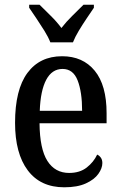

<svg xmlns="http://www.w3.org/2000/svg" viewBox="-20 -786 513 816"><path d="M253 10Q152 10 98 -62Q44 -134 44 -264Q44 -405 96.5 -476Q149 -547 244 -547Q332 -547 382.5 -485.5Q433 -424 433 -305V-262H148Q149 -153 181.5 -102Q214 -51 274 -51Q319 -51 348.5 -74Q378 -97 393 -129Q402 -125 408.5 -116Q415 -107 415 -93Q415 -71 398 -47Q381 -23 345 -6.5Q309 10 253 10ZM329 -315Q329 -395 310 -444Q291 -493 246 -493Q201 -493 176.5 -447Q152 -401 149 -315ZM194 -606Q185 -629 168.5 -655.5Q152 -682 134.5 -708Q117 -734 104 -753V-766H148Q170 -744 196 -718.5Q222 -693 241 -667Q261 -693 287 -718.5Q313 -744 335 -766H379V-753Q366 -734 348.5 -708Q331 -682 315 -655.5Q299 -629 290 -606Z"/></svg>

Font: Noto Serif Armenian Condensed Medium
Style: Regular
Weight: 500
Width: 3
Designer: Monotype Design Team
Foundry: Monotype Imaging Inc.
Version: Version 2.008; ttfautohint (v1.8.4.7-5d5b)